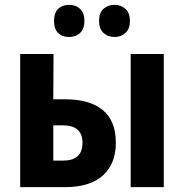

<svg xmlns="http://www.w3.org/2000/svg" viewBox="-20 -769 756 789"><path d="M63 0V-547H200L199 -361H247Q349 -361 402.5 -316.5Q456 -272 456 -183Q456 -95 402.5 -47.5Q349 0 248 0ZM517 0V-547H653V0ZM199 -109H239Q319 -109 319 -182Q319 -254 238 -254H199ZM202 -683Q202 -716 219 -732.5Q236 -749 264 -749Q292 -749 309.5 -732Q327 -715 327 -683Q327 -651 309.5 -634Q292 -617 264 -617Q236 -617 219 -633.5Q202 -650 202 -683ZM387 -683Q387 -716 405 -732.5Q423 -749 451 -749Q478 -749 496 -732Q514 -715 514 -683Q514 -651 496 -634Q478 -617 451 -617Q423 -617 405 -634Q387 -651 387 -683Z"/></svg>

Font: Noto Sans Condensed
Style: Bold
Weight: 700
Width: 3
Designer: Monotype Design Team
Foundry: Monotype Imaging Inc.
Version: Version 2.013; ttfautohint (v1.8.4.7-5d5b)